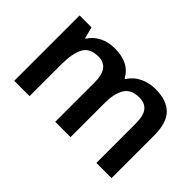

<svg xmlns="http://www.w3.org/2000/svg" viewBox="-83 -839 1126 1126"><g transform="rotate(45 480.0 -276.0)"><path d="M699 -552Q791 -552 838 -505Q885 -458 885 -353V0H759V-328Q759 -391 736 -420.5Q713 -450 666 -450Q600 -450 572.5 -406.5Q545 -363 545 -282V0H418V-328Q418 -450 326 -450Q256 -450 230.5 -402Q205 -354 205 -264V0H78V-542H177L195 -471H200Q224 -510 266 -531Q308 -552 361 -552Q482 -552 526 -467H531Q558 -510 602.5 -531Q647 -552 699 -552Z"/></g></svg>

Font: Noto Sans Meetei Mayek SemiBold
Style: Regular
Weight: 600
Designer: Monotype Design Team and Neelakash Kshetrimayum
Foundry: Monotype Imaging Inc.
Version: Version 2.002; ttfautohint (v1.8.4.7-5d5b)